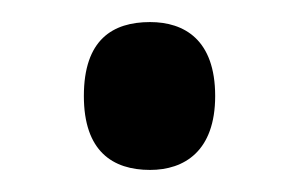

<svg xmlns="http://www.w3.org/2000/svg" viewBox="-20 -443 271 174"><path d="M116 -289C147 -289 175 -306 175 -356C175 -407 147 -423 116 -423C82 -423 56 -407 56 -356C56 -306 82 -289 116 -289Z"/></svg>

Font: Noto Serif Thai Condensed Medium
Style: Regular
Weight: 500
Width: 3
Designer: Monotype Design Team
Foundry: Monotype Imaging Inc.
Version: Version 2.002